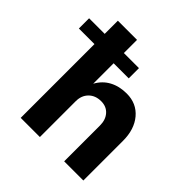

<svg xmlns="http://www.w3.org/2000/svg" viewBox="-262 -911 1062 1062"><g transform="rotate(45 269.0 -380.0)"><path d="M60 -577H-62V-657H60V-760H210V-657H328V-577H210V-417Q235 -463 278.5 -486.5Q322 -510 380 -510Q457 -510 503.5 -455Q550 -400 550 -310V0H400V-280Q400 -325 375.5 -352.5Q351 -380 310 -380Q265 -380 237.5 -352.5Q210 -325 210 -280V0H60Z"/></g></svg>

Font: Goli Bold
Style: Regular
Weight: 700
Designer: jaikishan Patel
Foundry: MagicType
Version: Version 1.000